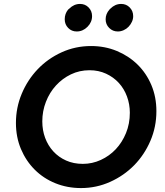

<svg xmlns="http://www.w3.org/2000/svg" viewBox="-20 -945 837 976"><path d="M61 0ZM775 -380Q775 -300 744.5 -229Q714 -158 662 -105Q610 -52 540 -20.5Q470 11 392 11Q322 11 261.5 -13.5Q201 -38 156.5 -82.5Q112 -127 86.5 -187.5Q61 -248 61 -320Q61 -398 90.5 -468.5Q120 -539 171.5 -593Q223 -647 293 -679Q363 -711 443 -711Q513 -711 573.5 -686Q634 -661 679 -617Q724 -573 749.5 -512.5Q775 -452 775 -380ZM640 -372Q640 -415 625.5 -454.5Q611 -494 584 -523.5Q557 -553 519 -570.5Q481 -588 435 -588Q384 -588 340.5 -567Q297 -546 264.5 -510.5Q232 -475 213.5 -427.5Q195 -380 195 -328Q195 -283 209.5 -244Q224 -205 251 -175.5Q278 -146 316 -129Q354 -112 401 -112Q449 -112 492.5 -132Q536 -152 568.5 -186.5Q601 -221 620.5 -268.5Q640 -316 640 -372ZM370 -785Q344 -785 326.5 -803Q309 -821 309 -847Q309 -875 326 -896L332 -901Q356 -925 387 -925Q413 -925 430.5 -907Q448 -889 448 -863Q448 -832 424.5 -808.5Q401 -785 370 -785ZM579 -785Q553 -785 535 -803Q517 -821 517 -847Q517 -874 536 -896L541 -901Q565 -925 596 -925Q622 -925 639.5 -907Q657 -889 657 -863Q657 -848 650.5 -834Q644 -820 633.5 -809Q623 -798 608.5 -791.5Q594 -785 579 -785Z"/></svg>

Font: Rosa Sans SemiBold
Style: Italic
Weight: 600
Italic angle: -12°
Designer: Pentagram / MCKL
Foundry: Pentagram / MCKL
Version: Version 1.005;September 16, 2019;FontCreator 11.5.0.2425 64-